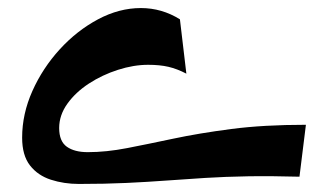

<svg xmlns="http://www.w3.org/2000/svg" viewBox="-20 -439 815 477"><path d="M176 18Q139 18 106.5 7.5Q74 -3 54.5 -28Q35 -53 35 -97Q35 -156 60.5 -213Q86 -270 128.5 -316.5Q171 -363 223.5 -391Q276 -419 330 -419Q382 -419 427 -391L443 -256Q420 -268 398.5 -273Q377 -278 348 -278Q312 -278 273 -265.5Q234 -253 201 -231.5Q168 -210 147.5 -181.5Q127 -153 127 -121Q127 -88 146 -74.5Q165 -61 198 -61Q244 -61 295.5 -71Q347 -81 410.5 -94.5Q474 -108 554.5 -118.5Q635 -129 740 -129L724 0Q652 -2 595.5 -1Q539 0 490.5 3Q442 6 394.5 9.5Q347 13 294 15.5Q241 18 176 18Z"/></svg>

Font: Marhey
Style: Regular
Weight: 400
Designer: Nur Syamsi & Bustanul Arifin
Foundry: Namelatype
Version: Version 1.000; ttfautohint (v1.8.4.7-5d5b)